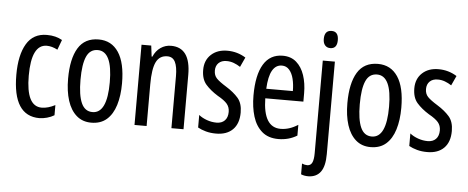

<svg xmlns="http://www.w3.org/2000/svg" viewBox="-59 -890 3117 1280"><g transform="rotate(5 1500.0 -249.5)"><path d="M221 10Q43 10 43 -265Q43 -397 87.5 -472Q132 -547 223 -547Q255 -547 280 -540.5Q305 -534 326 -522L301 -455Q263 -475 229 -475Q126 -475 126 -266Q126 -61 230 -61Q252 -61 274.5 -67.5Q297 -74 320 -86V-18Q299 -5 271.5 2.5Q244 10 221 10Z M750 -269Q750 -186 730.5 -123Q711 -60 671 -25Q631 10 568 10Q509 10 469 -25Q429 -60 409 -122.5Q389 -185 389 -269Q389 -402 433 -474.5Q477 -547 570 -547Q656 -547 703 -476.5Q750 -406 750 -269ZM472 -269Q472 -166 495.5 -113.5Q519 -61 570 -61Q668 -61 668 -269Q668 -476 570 -476Q518 -476 495 -424.5Q472 -373 472 -269Z M1054 -547Q1185 -547 1185 -364V0H1104V-348Q1104 -411 1088 -443Q1072 -475 1036 -475Q984 -475 961 -429Q938 -383 938 -279V0H857V-537H922L931 -464H936Q953 -504 984.5 -525.5Q1016 -547 1054 -547Z M1555 -144Q1555 -70 1515 -30Q1475 10 1403 10Q1366 10 1335 1.5Q1304 -7 1281 -20V-104Q1303 -86 1335 -74.5Q1367 -63 1400 -63Q1435 -63 1455 -83.5Q1475 -104 1475 -141Q1475 -173 1456.5 -195Q1438 -217 1393 -242Q1343 -273 1312 -308.5Q1281 -344 1281 -406Q1281 -470 1322.5 -508.5Q1364 -547 1431 -547Q1498 -547 1554 -512L1524 -447Q1503 -461 1480 -469.5Q1457 -478 1432 -478Q1398 -478 1378.5 -459Q1359 -440 1359 -408Q1359 -376 1378 -356Q1397 -336 1444 -307Q1494 -276 1524.5 -241Q1555 -206 1555 -144Z M1802 -546Q1857 -546 1893 -514.5Q1929 -483 1947 -429.5Q1965 -376 1965 -309V-253H1710Q1713 -59 1829 -59Q1858 -59 1886.5 -68Q1915 -77 1945 -96V-24Q1889 10 1820 10Q1752 10 1710 -26.5Q1668 -63 1649 -125Q1630 -187 1630 -265Q1630 -402 1673.5 -474Q1717 -546 1802 -546ZM1802 -480Q1761 -480 1738 -440Q1715 -400 1711 -317H1889Q1889 -361 1880 -398Q1871 -435 1851.5 -457.5Q1832 -480 1802 -480Z M2064 -681Q2064 -739 2112 -739Q2158 -739 2158 -681Q2158 -624 2112 -624Q2090 -624 2077 -639Q2064 -654 2064 -681ZM2041 240Q2013 240 1992 231V159Q2011 167 2027 167Q2050 167 2060 146.5Q2070 126 2070 83V-537H2151V82Q2151 163 2123 201Q2095 239 2041 240Z M2619 -269Q2619 -186 2599.5 -123Q2580 -60 2540 -25Q2500 10 2437 10Q2378 10 2338 -25Q2298 -60 2278 -122.5Q2258 -185 2258 -269Q2258 -402 2302 -474.5Q2346 -547 2439 -547Q2525 -547 2572 -476.5Q2619 -406 2619 -269ZM2341 -269Q2341 -166 2364.5 -113.5Q2388 -61 2439 -61Q2537 -61 2537 -269Q2537 -476 2439 -476Q2387 -476 2364 -424.5Q2341 -373 2341 -269Z M2968 -144Q2968 -70 2928 -30Q2888 10 2816 10Q2779 10 2748 1.5Q2717 -7 2694 -20V-104Q2716 -86 2748 -74.5Q2780 -63 2813 -63Q2848 -63 2868 -83.5Q2888 -104 2888 -141Q2888 -173 2869.5 -195Q2851 -217 2806 -242Q2756 -273 2725 -308.5Q2694 -344 2694 -406Q2694 -470 2735.5 -508.5Q2777 -547 2844 -547Q2911 -547 2967 -512L2937 -447Q2916 -461 2893 -469.5Q2870 -478 2845 -478Q2811 -478 2791.5 -459Q2772 -440 2772 -408Q2772 -376 2791 -356Q2810 -336 2857 -307Q2907 -276 2937.5 -241Q2968 -206 2968 -144Z"/></g></svg>

Font: Noto Sans Bengali UI ExtraCondensed
Style: Regular
Weight: 400
Width: 2
Designer: Jelle Bosma - Monotype Design Team
Foundry: Monotype Imaging Inc.
Version: Version 2.003; ttfautohint (v1.8.4.7-5d5b)